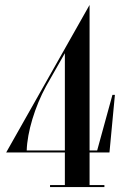

<svg xmlns="http://www.w3.org/2000/svg" viewBox="-20 -757 500 777"><path d="M373.2 -148H342.5V-737L5 -140H242.5V-8H182.5V0H402.5V-8H342.5V-140H423L445 -373H435ZM88.1 -148C90.2 -222.3 121 -324.9 166.6 -408.3L242.5 -541.7V-148Z"/></svg>

Font: Picaflor 48 pt
Style: Regular
Weight: 400
Designer: Ariel Martín Pérez
Foundry: Tunera Type Foundry
Version: Version 1.000;hotconv 1.0.109;makeotfexe 2.5.65596